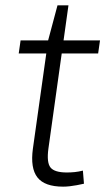

<svg xmlns="http://www.w3.org/2000/svg" viewBox="-20 -691 394 718"><path d="M216 7Q147 7 120 -27.5Q93 -62 103 -135L160 -540L195 -671H236L161 -135Q154 -83 169 -64.5Q184 -46 230 -46Q245 -46 259.5 -47.5Q274 -49 290 -53L294 -4Q281 -1 267.5 1.5Q254 4 241 5.5Q228 7 216 7ZM57 -540H354L347 -491H50Z"/></svg>

Font: Pathway Extreme 8pt Thin 12pt
Style: Italic
Weight: 100
Italic angle: -8°
Version: Version 1.001;gftools[0.9.26]